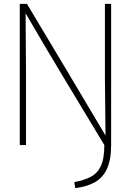

<svg xmlns="http://www.w3.org/2000/svg" viewBox="-20 -748 676 990"><path d="M368 222 363 191Q413 182 447.5 164Q482 146 500 108Q518 70 518 0Q410 -179 309 -346.5Q208 -514 113 -678H112L114 -386V0H82V-728H119Q225 -551 324 -385.5Q423 -220 523 -51H524L521 -343V-728H553V-1Q553 77 531 123.5Q509 170 467.5 192.5Q426 215 368 222Z"/></svg>

Font: Murecho ExtraLight
Style: Regular
Weight: 200
Designer: Neil Summerour
Foundry: Positype
Version: Version 1.010; ttfautohint (v1.8.3)